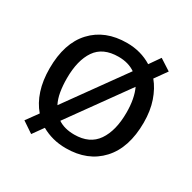

<svg xmlns="http://www.w3.org/2000/svg" viewBox="-137 -704 878 876"><g transform="rotate(30 302.5 -266.5)"><path d="M551 -269Q551 -136 483.5 -63Q416 10 301 10Q264 10 232 1.5Q200 -7 172 -23L132 33L74 -6L119 -68Q88 -104 71.5 -154.5Q55 -205 55 -269Q55 -402 122 -474Q189 -546 304 -546Q377 -546 435 -510L474 -566L533 -528L488 -465Q517 -430 534 -380.5Q551 -331 551 -269ZM146 -269Q146 -231 151.5 -198.5Q157 -166 170 -141L390 -447Q354 -472 302 -472Q220 -472 183 -418Q146 -364 146 -269ZM460 -269Q460 -343 437 -392L217 -86Q251 -63 303 -63Q384 -63 422 -118.5Q460 -174 460 -269Z"/></g></svg>

Font: Noto Sans Adlam
Style: Regular
Weight: 400
Designer: Mark Jamra, Neil Patel
Foundry: JamraPatel LLC
Version: Version 3.001